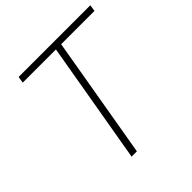

<svg xmlns="http://www.w3.org/2000/svg" viewBox="-188 -856 1002 1002"><g transform="rotate(-45 313.0 -355.5)"><path d="M381.3 -710.9 259.3 0H220.2L342.8 -710.9ZM626.5 -710.9 621.1 -674.8H91.8L97.2 -710.9Z"/></g></svg>

Font: Roboto ExtraLight
Style: Italic
Weight: 250
Designer: Christian Robertson
Foundry: Google
Version: Version 3.009; 2024